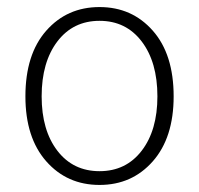

<svg xmlns="http://www.w3.org/2000/svg" viewBox="-20 -512 564 544"><path d="M52 -239Q52 -358 111 -425Q170 -492 262 -492Q354 -492 413 -425Q472 -358 472 -239Q472 -122 413 -55Q354 12 262 12Q170 12 111 -55Q52 -122 52 -239ZM426 -239Q426 -336 381.5 -394.5Q337 -453 262 -453Q187 -453 142.5 -394.5Q98 -336 98 -239Q98 -143 142.5 -85Q187 -27 262 -27Q337 -27 381.5 -85Q426 -143 426 -239Z"/></svg>

Font: Toshiba Sans Light
Style: Regular
Weight: 300
Designer: Paul D. Hunt
Foundry: Toshiba Corporation
Version: Version 2.020;PS 2.0;hotconv 1.0.86;makeotf.lib2.5.63406